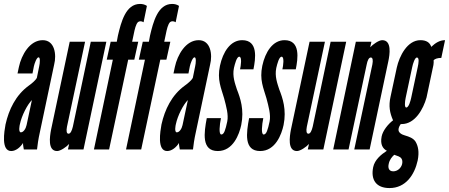

<svg xmlns="http://www.w3.org/2000/svg" viewBox="-26 -759 2280 975"><path d="M161 -363C155 -352 136 -335 120 -324C54 -276 19 -203 2 -127C-4 -93 -22 8 31 8C55 8 78 -12 91 -33C90 -27 94 -5 95 0H162C165 -24 167 -46 178 -95L249 -431C262 -482 252 -555 191 -555C125 -555 83 -480 70 -419L63 -386H139L146 -422C149 -436 160 -468 170 -468C179 -468 177 -439 173 -422ZM109 -124C105 -105 93 -87 80 -87C66 -87 74 -125 75 -128C84 -172 113 -228 136 -251Z M344 -116C339 -95 332 -80 322 -80C312 -80 310 -94 314 -115L406 -547H328L233 -99C227 -66 215 8 264 8C281 8 312 -13 325 -28L319 0H398L514 -547H435Z M528 0 625 -456H656L676 -547H645L653 -585C658 -610 664 -637 675 -647C681 -652 693 -653 703 -646L720 -729C710 -736 698 -739 685 -739C612 -739 589 -646 573 -579L567 -547H536L516 -456H547L451 0Z M691 0 788 -456H819L839 -547H808L816 -585C821 -610 827 -637 838 -647C844 -652 856 -653 866 -646L883 -729C873 -736 861 -739 848 -739C775 -739 752 -646 736 -579L730 -547H699L679 -456H710L614 0Z M953 -363C947 -352 928 -335 912 -324C846 -276 811 -203 794 -127C788 -93 770 8 823 8C847 8 870 -12 883 -33C882 -27 886 -5 887 0H954C957 -24 959 -46 970 -95L1041 -431C1054 -482 1044 -555 983 -555C917 -555 875 -480 862 -419L855 -386H931L938 -422C941 -436 952 -468 962 -468C971 -468 969 -439 965 -422ZM901 -124C897 -105 885 -87 872 -87C858 -87 866 -125 867 -128C876 -172 905 -228 928 -251Z M1261 -407C1272 -461 1286 -555 1204 -555C1144 -555 1106 -495 1091 -425C1076 -354 1097 -312 1112 -260C1123 -218 1135 -177 1128 -142C1119 -100 1112 -76 1098 -76C1084 -76 1089 -124 1096 -159H1024C1010 -85 996 8 1080 8C1158 8 1189 -77 1199 -124C1215 -202 1194 -262 1177 -305C1168 -334 1153 -371 1162 -414C1167 -435 1176 -471 1189 -471C1204 -471 1197 -424 1193 -407Z M1476 -407C1487 -461 1501 -555 1419 -555C1359 -555 1321 -495 1306 -425C1291 -354 1312 -312 1327 -260C1338 -218 1350 -177 1343 -142C1334 -100 1327 -76 1313 -76C1299 -76 1304 -124 1311 -159H1239C1225 -85 1211 8 1295 8C1373 8 1404 -77 1414 -124C1430 -202 1409 -262 1392 -305C1383 -334 1368 -371 1377 -414C1382 -435 1391 -471 1404 -471C1419 -471 1412 -424 1408 -407Z M1562 -116C1557 -95 1550 -80 1540 -80C1530 -80 1528 -94 1532 -115L1624 -547H1546L1451 -99C1445 -66 1433 8 1482 8C1499 8 1530 -13 1543 -28L1537 0H1616L1732 -547H1653Z M1836 -431C1840 -452 1847 -467 1857 -467C1867 -467 1869 -453 1865 -432L1773 0H1851L1946 -448C1953 -481 1965 -555 1915 -555C1898 -555 1868 -534 1854 -519L1860 -547H1781L1666 0H1744Z M2175 -429C2176 -435 2177 -449 2176 -453C2182 -460 2196 -465 2215 -465L2234 -555C2207 -555 2185 -541 2164 -521C2157 -543 2139 -555 2109 -555C2042 -555 2002 -474 1989 -416L1957 -267C1947 -221 1953 -186 1970 -148C1945 -129 1918 -96 1912 -66C1904 -25 1918 -4 1939 7H1938C1909 26 1877 52 1869 90C1856 154 1884 196 1952 196C2034 196 2079 129 2095 56C2104 11 2097 -18 2084 -40C2072 -58 2051 -65 2031 -71C2016 -75 1994 -85 1998 -105C2000 -115 2005 -124 2009 -129H2014C2082 -129 2124 -206 2140 -264ZM2062 -262C2059 -248 2050 -213 2037 -213C2027 -213 2030 -243 2034 -262L2067 -417C2071 -437 2081 -467 2091 -467C2104 -467 2100 -439 2095 -417ZM1998 35C2010 40 2021 50 2016 74C2011 94 1993 111 1971 111C1949 111 1943 94 1948 73C1952 52 1965 37 1976 27Z"/></svg>

Font: League Gothic Condensed Italic
Style: Regular
Weight: 400
Width: 3
Designer: Tyler Finck
Foundry: The League of Moveable Type
Version: Version 1.001;PS 001.001;hotconv 1.0.56;makeotf.lib2.0.21325